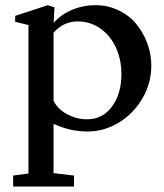

<svg xmlns="http://www.w3.org/2000/svg" viewBox="-20 -487 623 728"><path d="M29.8 220.2V178.7L87.9 170.9V-392.1L37.6 -404.3V-426.8L161.1 -467.3L187 -459Q184.6 -436 183.6 -400.9Q213.4 -433.1 252.9 -449.7Q292.5 -466.3 334.5 -467.3Q383.8 -468.8 426 -449.5Q468.3 -430.2 495.6 -397.5Q522.9 -364.7 538.3 -323.2Q553.7 -281.7 553.7 -237.8Q553.7 -170.9 519.5 -113Q485.4 -55.2 429.7 -21.7Q374 11.7 312 11.7Q246.1 11.7 183.1 -17.6V169.4L260.7 178.7V220.2ZM274.4 -405.8Q220.7 -405.8 183.1 -362.8V-104.5Q199.2 -72.8 235.1 -53.7Q271 -34.7 310.1 -34.7Q369.6 -34.7 405 -83.5Q440.4 -132.3 440.4 -206.1Q440.4 -259.3 420.4 -304.7Q400.4 -350.1 361.8 -377.9Q323.2 -405.8 274.4 -405.8Z"/></svg>

Font: Elstob 6pt Medium
Style: Regular
Weight: 500
Designer: Peter S. Baker
Version: Version 1.015